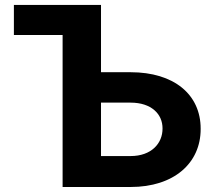

<svg xmlns="http://www.w3.org/2000/svg" viewBox="-20 -747 862 767"><path d="M35.5 -607.2H230.1V0H501.8C674.4 0 782 -94.8 781.6 -232.2C782 -370 674.4 -458.5 501.8 -458.5H383.5V-727.3H35.5ZM383.5 -337H501.8C584.5 -337 629.6 -291.5 629.3 -233.7C629.6 -174 584.5 -123.6 501.8 -123.6H383.5Z"/></svg>

Font: Karasuma Gothic
Style: Bold
Weight: 700
Designer: Rasmus Andersson / Ryoko Nishizuka
Foundry: Genbu
Version: Version 1.00